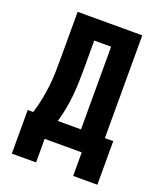

<svg xmlns="http://www.w3.org/2000/svg" viewBox="-157 -837 915 1080"><g transform="rotate(20 300.0 -297.0)"><path d="M44 141V-120H77Q90 -161 98.5 -203Q107 -245 112 -287.5Q117 -330 118 -373Q119 -416 119 -459V-735H506V-120H556V141H411V0H189V141ZM224 -120H363V-615H262V-459Q262 -416 261 -373.5Q260 -331 256 -288Q252 -245 244 -203Q236 -161 224 -120Z"/></g></svg>

Font: Iosevka Custom Heavy Extended
Style: Regular
Weight: 900
Width: 7
Monospace: yes
Designer: Belleve Invis
Foundry: Belleve Invis
Version: Version 11.2.4; ttfautohint (v1.8.4)